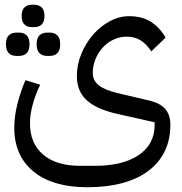

<svg xmlns="http://www.w3.org/2000/svg" viewBox="-20 -547 766 807"><path d="M347 240Q202 240 121 174Q40 108 40 -10Q40 -56 52.5 -107.5Q65 -159 87 -210L149 -191Q130 -152 118 -109.5Q106 -67 106 -29Q106 56 161.5 103Q217 150 317 150H377Q497 150 563.5 104.5Q630 59 630 -22V-33L470 -69Q383 -89 343 -127Q303 -165 303 -227Q303 -275 321.5 -320Q340 -365 370.5 -400.5Q401 -436 441 -457.5Q481 -479 523 -479Q577 -479 614 -455.5Q651 -432 676 -389L616 -331Q595 -363 570 -378Q545 -393 513 -393Q484 -393 458 -381Q432 -369 412.5 -348Q393 -327 381.5 -299Q370 -271 370 -240Q370 -209 394.5 -189Q419 -169 473 -156L609 -124Q654 -113 675 -88.5Q696 -64 696 -22Q696 40 672.5 88.5Q649 137 604 171Q559 205 494 222.5Q429 240 347 240ZM178 -312Q158 -312 146 -323.5Q134 -335 134 -361Q134 -387 146 -398.5Q158 -410 178 -410H189Q209 -410 221 -398.5Q233 -387 233 -361Q233 -335 221 -323.5Q209 -312 189 -312ZM49 -312Q29 -312 17 -323.5Q5 -335 5 -361Q5 -387 17 -398.5Q29 -410 49 -410H60Q80 -410 92 -398.5Q104 -387 104 -361Q104 -335 92 -323.5Q80 -312 60 -312ZM113 -433Q94 -433 82.5 -444.5Q71 -456 71 -480Q71 -504 82.5 -515.5Q94 -527 113 -527H125Q144 -527 155.5 -515.5Q167 -504 167 -480Q167 -456 155.5 -444.5Q144 -433 125 -433Z"/></svg>

Font: IBM Plex Sans Arabic
Style: Regular
Weight: 400
Designer: Mike Abbink, Paul van der Laan, Pieter van Rosmalen, Wael Morcos, Khajak Apelian
Foundry: Bold Monday
Version: Version 1.1